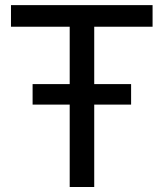

<svg xmlns="http://www.w3.org/2000/svg" viewBox="-20 -748 654 768"><path d="M23.9 -641.1V-727.5H590.3V-641.1H356.9V0H258.8V-641.1ZM110.4 -329.6V-411.6H504.4V-329.6Z"/></svg>

Font: Inter Cardless Display
Style: Regular
Weight: 400
Designer: Rasmus Andersson
Foundry: rsms
Version: Version 4.001;git-9221beed3